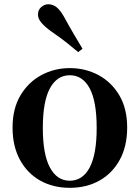

<svg xmlns="http://www.w3.org/2000/svg" viewBox="-20 -875 663 911"><path d="M311 16.2Q231.7 16.2 170.5 -18.3Q109.3 -52.8 74.5 -117Q39.6 -181.2 39.6 -269.8Q39.6 -359.1 76.8 -422Q114 -484.9 175.9 -518.4Q237.8 -551.9 311 -551.9Q385.1 -551.9 447.1 -518.8Q509 -485.6 546.2 -422.7Q583.4 -359.8 583.4 -269.8Q583.4 -180.5 548 -116.3Q512.6 -52 451.4 -17.9Q390.2 16.2 311 16.2ZM311 -17.5Q372 -17.5 405.4 -80.1Q438.7 -142.6 438.7 -268.1Q438.7 -394.2 405.4 -456.1Q372 -518 311 -518Q250.7 -518 217 -456.1Q183.2 -394.2 183.2 -268.1Q183.2 -142.6 217 -80.1Q250.7 -17.5 311 -17.5ZM371.5 -643.7 350.9 -627.8Q324.7 -649.6 296.2 -672.6Q267.6 -695.5 223.2 -725.9Q193 -747.6 176.6 -766.9Q160.2 -786.2 160.2 -805.7Q160.2 -828.4 175.8 -841.6Q191.4 -854.8 208.9 -854.8Q230.9 -854.8 248.3 -840.9Q265.8 -826.9 283.7 -795.4Q311.8 -743.9 332.5 -709.2Q353.1 -674.4 371.5 -643.7Z"/></svg>

Font: Noto Serif SC
Style: Regular
Weight: 200
Designer: Ryoko NISHIZUKA 西塚涼子 (kana & ideographs); Frank Grießhammer (Latin, Greek & Cyrillic); Wenlong ZHANG 张文龙 (bopomofo); San
Foundry: Adobe
Version: Version 2.001;hotconv 1.1.0;makeotfexe 2.6.0